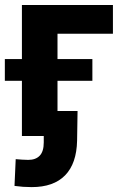

<svg xmlns="http://www.w3.org/2000/svg" viewBox="-31 -556 501 785"><path d="M430.7 -535.6V-418H204.1V0H58.6V-535.6ZM-11.2 -225.6V-314.5H346.7V-225.6ZM98.6 209Q80.6 209 63.2 207.8Q45.9 206.5 28.3 204.1L33.2 94.7Q44.9 95.7 59.1 96.7Q73.2 97.7 84.5 97.7Q115.2 97.7 131.6 80.3Q147.9 63 147.9 26.4V0H97.7V-102.1H286.1L284.2 19Q282.2 112.8 235.1 160.9Q188 209 98.6 209Z"/></svg>

Font: Inter 20pt
Style: Bold
Weight: 700
Version: Version 4.001;git-66647c0bb